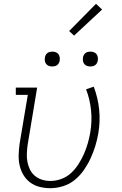

<svg xmlns="http://www.w3.org/2000/svg" viewBox="-20 -980 640 1008"><path d="M244 8Q215 8 187.5 1Q160 -6 138.5 -22Q117 -38 103 -61.5Q89 -85 83 -112Q77 -139 78 -168Q79 -197 83 -226L126 -482H63V-520H175L125 -219Q122 -197 121 -174Q120 -151 124 -130Q128 -109 137.5 -89.5Q147 -70 163.5 -56.5Q180 -43 201 -36.5Q222 -30 245 -30Q273 -30 302 -40.5Q331 -51 353.5 -72Q376 -93 392.5 -119Q409 -145 421 -172.5Q433 -200 441 -228Q449 -256 454 -285Q464 -344 458 -401.5Q452 -459 432 -511L472 -525Q494 -468 500.5 -405.5Q507 -343 496 -279Q490 -245 480 -212.5Q470 -180 455.5 -148.5Q441 -117 420.5 -87.5Q400 -58 372.5 -35.5Q345 -13 311 -2.5Q277 8 244 8ZM455 -631Q445 -631 436.5 -634Q428 -637 422.5 -644Q417 -651 415.5 -660.5Q414 -670 416 -680Q417 -686 420.5 -692Q424 -698 429.5 -702Q435 -706 441.5 -707.5Q448 -709 455 -709Q464 -709 472.5 -706Q481 -703 486.5 -696Q492 -689 493.5 -679.5Q495 -670 493 -660Q492 -654 488.5 -648Q485 -642 479.5 -638Q474 -634 467.5 -632.5Q461 -631 455 -631ZM255 -631Q245 -631 236.5 -634Q228 -637 222.5 -644Q217 -651 215.5 -660.5Q214 -670 216 -680Q217 -686 220.5 -692Q224 -698 229.5 -702Q235 -706 241.5 -707.5Q248 -709 255 -709Q264 -709 272.5 -706Q281 -703 286.5 -696Q292 -689 293.5 -679.5Q295 -670 293 -660Q292 -654 288.5 -648Q285 -642 279.5 -638Q274 -634 267.5 -632.5Q261 -631 255 -631ZM369 -793 343 -817 484 -960 516 -930Z"/></svg>

Font: Iosevka Etoile XLtObl
Style: Regular
Weight: 200
Italic angle: -9°
Designer: Belleve Invis
Foundry: Belleve Invis
Version: Version 15.5.2; ttfautohint (v1.8.4)